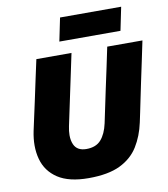

<svg xmlns="http://www.w3.org/2000/svg" viewBox="-99 -1009 970 1106"><g transform="rotate(-10 386.0 -456.0)"><path d="M330.5 14.5Q215.5 14.5 150.5 -28.2Q85.5 -71 65.5 -144.5Q55 -182.5 55 -225Q55 -264.5 64 -308Q69.5 -334 79.5 -379.5Q89.5 -424.5 100 -473.5Q115 -544 126.8 -599Q138.5 -654 151.5 -713H357Q344.5 -654.5 333 -599.5Q321.5 -544.5 306.5 -474.5L269.5 -300Q263.5 -272 263.5 -248Q263.5 -217.5 273.5 -194.5Q291.5 -153 346 -153Q402.5 -153 432 -186.8Q461.5 -220.5 474.5 -280.5L515 -473Q530 -542.5 542 -598.5Q554 -654.5 566 -713H772Q760 -655 748.2 -599.5Q736.5 -544 721.5 -473.5Q712.5 -431 703.5 -387Q694.5 -343 687 -307Q679 -270.5 675 -250.5Q658.5 -173 621.2 -113Q584 -53 514.5 -19.2Q445 14.5 330.5 14.5ZM299.5 -789.5 327.5 -925.5H685L657 -789.5Z"/></g></svg>

Font: Heraclito ExtraBold
Style: Italic
Weight: 800
Italic angle: -12°
Designer: Kostas Bartsokas (font) & Cristiano Sobral (main changes)
Foundry: Kostas Bartsokas (font) & Cristiano Sobral (main changes)
Version: Version 1.00;July 8, 2020;FontCreator 13.0.0.2655 64-bit